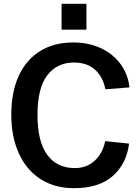

<svg xmlns="http://www.w3.org/2000/svg" viewBox="-20 -974 731 1004"><path d="M508.5 -721.5C465.5 -741.8 417 -752 363 -752C295.7 -752 237.7 -736.8 189 -706.5C140.3 -676.2 103.2 -632.7 77.5 -576C51.8 -519.3 39 -452.3 39 -375C39 -297.7 52.2 -230 78.5 -172C104.8 -114 142.7 -69.2 192 -37.5C241.3 -5.8 299.7 10 367 10C454.3 10 522 -11.3 570 -54C618 -96.7 646.3 -153 655 -223L530 -236C521.3 -193.3 503 -159.2 475 -133.5C447 -107.8 412.3 -95 371 -95C309 -95 261 -118.2 227 -164.5C193 -210.8 176 -280.3 176 -373C176 -465.7 192.8 -534.5 226.5 -579.5C260.2 -624.5 307 -647 367 -647C413 -647 449.8 -634.3 477.5 -609C505.2 -583.7 523 -549.7 531 -507L657 -517C652.3 -561.7 637.2 -601.8 611.5 -637.5C585.8 -673.2 551.5 -701.2 508.5 -721.5ZM432 -819V-954H302V-819Z"/></svg>

Font: Morrison SemiBold
Style: Regular
Weight: 600
Designer: Pablo Impallari, Rodrigo Fuenzalida (Modified by Dan O. Williams)
Version: Version 0.030; ttfautohint (v1.8.1)